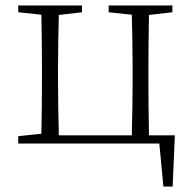

<svg xmlns="http://www.w3.org/2000/svg" viewBox="-20 -527 701 705"><path d="M622 -30 614 158H580L565 0H47V-27L132 -36Q134 -146 134 -226V-282Q134 -363 132 -473L47 -482V-507H281V-482L196 -472Q195 -434 194 -377Q193 -326 193 -282V-226Q193 -180 194 -128Q195 -69 196 -30H464Q465 -69 466 -128Q467 -180 467 -226V-282Q467 -326 466 -377Q465 -434 464 -473L379 -482V-507H613V-482L527 -472Q525 -362 525 -282V-226Q525 -140 527 -30Z"/></svg>

Font: Source Han Serif SC ExtraLight
Style: Regular
Weight: 250
Designer: Ryoko NISHIZUKA  (kana & ideographs); Frank Grießhammer (Latin, Greek & Cyrillic); Wenlong ZHANG  (bopomofo); Sandoll Co
Foundry: Adobe Systems Incorporated
Version: Version 1.001 October 20, 2017